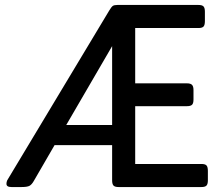

<svg xmlns="http://www.w3.org/2000/svg" viewBox="-20 -754 904 774"><path d="M6 -13Q6 -20 9 -27L420 -711Q429 -726 434.5 -730Q440 -734 453 -734H780Q795 -734 800.5 -728Q806 -722 806 -707V-669Q806 -653 800.5 -647Q795 -641 780 -641H525V-418H734Q748 -418 754 -412Q760 -406 760 -391V-353Q760 -337 754 -331.5Q748 -326 734 -326H525V-93H792Q807 -93 812.5 -87Q818 -81 818 -65V-27Q818 -12 812.5 -6Q807 0 792 0H458Q443 0 437.5 -6Q432 -12 432 -27V-169H200L116 -24Q108 -10 99 -5Q90 0 67 0H26Q6 0 6 -13ZM432 -250V-568L247 -250Z"/></svg>

Font: YamahaIndonesia935. App
Style: Regular
Weight: 400
Designer: Dalton Maag Ltd
Foundry: Dalton Maag Ltd
Version: Version 1.002; January 01, 2024; Regular/Italic